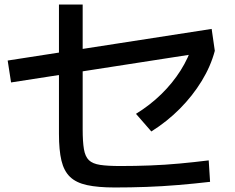

<svg xmlns="http://www.w3.org/2000/svg" viewBox="-20 -808 1040 850"><path d="M488 22Q414 22 365.5 11.5Q317 1 290 -25Q263 -51 252 -97Q241 -143 241 -215V-788H346V-235Q346 -181 351.5 -148Q357 -115 373.5 -99Q390 -83 423.5 -78Q457 -73 513 -73Q579 -73 644.5 -75.5Q710 -78 775 -84Q840 -90 904 -98L910 -3Q841 5 769.5 11Q698 17 627.5 19.5Q557 22 488 22ZM29 -443 14 -540 917 -680 931 -583ZM582 -304Q645 -343 694.5 -391.5Q744 -440 779.5 -496Q815 -552 834 -614L931 -583Q913 -515 873 -449.5Q833 -384 776.5 -327Q720 -270 650 -226Z"/></svg>

Font: M PLUS 1 Code Medium
Style: Regular
Weight: 500
Designer: Coji Morishita
Foundry: UNDERFOREST DESIGN
Version: Version 1.002